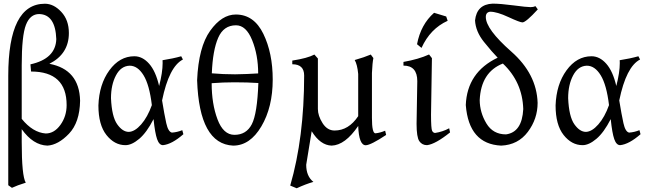

<svg xmlns="http://www.w3.org/2000/svg" viewBox="-20 -782 3532 1044"><path d="M228.5 -56.2Q274.9 -56.2 308.6 -103Q342.3 -149.9 342.3 -210.4Q342.3 -393.1 148.9 -393.1L145.5 -432.1Q282.7 -462.4 286.1 -569.3Q281.2 -703.6 192.9 -705.6Q144 -705.6 121.1 -647Q98.1 -588.4 98.1 -426.8V-135.7Q158.2 -61.5 228.5 -56.2ZM44.9 239.3 24.9 225.1V-369.6Q24.9 -761.7 224.1 -761.7Q272 -761.7 313.2 -717.5Q354.5 -673.3 354.5 -602.5Q354.5 -488.8 248.5 -435.1Q411.6 -404.3 415.5 -234.4Q413.6 -116.2 355 -54.9Q296.4 6.3 237.8 9.8Q160.2 7.3 98.1 -79.6V-9.3Q98.1 174.8 120.1 211.4Q73.7 225.6 44.9 239.3Z M680.2 -64.9Q712.9 -65.9 747.6 -105.5Q782.2 -145 805.7 -210.4Q792.5 -320.8 760.5 -372.8Q728.5 -424.8 685.1 -424.8Q637.7 -423.3 610.6 -372.1Q583.5 -320.8 583.5 -248Q587.9 -147.9 617.2 -106.4Q646.5 -64.9 680.2 -64.9ZM866.2 7.3Q845.7 7.3 834.2 -25.4Q822.8 -58.1 814.9 -134.3Q777.8 -61.5 737.1 -27.1Q696.3 7.3 662.1 7.3Q602.5 7.3 558.8 -47.9Q515.1 -103 515.1 -208.5Q519 -323.2 574.7 -399.7Q630.4 -476.1 710.4 -476.1Q754.9 -476.1 790.8 -435.5Q826.7 -395 845.2 -314.5Q864.3 -387.7 864.3 -439.5L863.8 -454.6Q920.4 -463.4 965.3 -476.1L974.6 -458.5Q898.9 -419.4 861.3 -235.8Q873.5 -160.2 884 -112.5Q894.5 -64.9 915 -61Q943.8 -63 971.2 -74.2L977.1 -52.2Q914.6 2.4 866.2 7.3Z M1258.3 -377.9Q1324.7 -378.9 1383.8 -382.8Q1383.8 -482.4 1351.1 -563.5Q1318.4 -644.5 1263.2 -644.5Q1195.8 -644.5 1166.3 -576.4Q1136.7 -508.3 1131.8 -383.3Q1192.4 -377.9 1258.3 -377.9ZM1254.9 -48.8Q1319.3 -48.8 1349.1 -106.2Q1378.9 -163.6 1384.8 -330.6Q1326.7 -334.5 1254.4 -334.5Q1193.4 -334.5 1130.9 -329.6Q1130.9 -217.8 1162.6 -133.3Q1194.3 -48.8 1254.9 -48.8ZM1247.6 9.8Q1063.5 1 1051.8 -345.7Q1059.6 -526.4 1122.8 -614.7Q1186 -703.1 1262.2 -703.1Q1360.8 -703.1 1411.9 -598.1Q1462.9 -493.2 1462.9 -349.6Q1462.9 -199.2 1401.1 -94.7Q1339.4 9.8 1247.6 9.8Z M1593.3 241.7 1558.1 227.1Q1633.8 -33.7 1633.8 -371.6Q1633.8 -432.6 1569.3 -432.6V-452.6Q1651.9 -465.3 1689.5 -485.4L1708.5 -463.9V-189.5Q1708.5 -152.8 1733.9 -112.5Q1759.3 -72.3 1799.3 -72.3Q1875.5 -72.3 1927.7 -150.4V-379.9Q1922.9 -431.2 1908.7 -455.6Q1961.9 -470.7 1996.1 -485.4L2010.3 -466.3Q2004.9 -440.9 2002.4 -385.3V-140.6Q2002.4 -57.1 2021.5 -57.1Q2046.9 -59.6 2074.2 -71.3L2079.6 -48.3Q1996.6 6.8 1968.8 7.8Q1931.6 7.8 1927.7 -97.2Q1856.9 7.3 1783.2 9.8Q1721.7 7.8 1674.8 -68.4L1645 113.8Q1645 176.3 1684.1 207Q1641.6 219.2 1593.3 241.7Z M2302.2 7.3Q2274.9 7.3 2260 -14.4Q2245.1 -36.1 2245.1 -108.9L2249 -340.8Q2249 -425.3 2173.8 -425.3V-445.3Q2256.8 -460 2313 -485.8L2328.6 -465.8L2323.7 -158.7Q2323.7 -81.5 2329.8 -70.3Q2335.9 -59.1 2346.2 -59.1Q2387.2 -65.4 2422.4 -84.5L2427.2 -62Q2348.1 1.5 2302.2 7.3ZM2272 -521.5 2247.6 -541.5Q2268.1 -648.9 2340.3 -712.4L2406.2 -692.4L2414.1 -668.9Q2319.3 -626 2272 -521.5Z M2731.4 -51.3Q2818.8 -63 2825.2 -189Q2820.8 -335.9 2714.4 -436.5Q2595.2 -389.6 2588.4 -237.8Q2588.9 -170.4 2624.8 -110.8Q2660.6 -51.3 2731.4 -51.3ZM2705.1 9.8Q2529.3 1.5 2512.7 -210.9Q2520 -389.2 2686 -468.3Q2656.2 -498.5 2611.3 -554.4Q2566.4 -610.4 2563 -670.9Q2572.3 -758.3 2658.2 -762.2Q2701.2 -762.2 2772.5 -752.7Q2843.8 -743.2 2865.2 -743.2Q2880.4 -743.2 2891.6 -748.5L2904.3 -731Q2839.8 -660.6 2820.8 -660.2Q2807.1 -660.2 2744.6 -689.2Q2682.1 -718.3 2645.5 -718.3Q2621.6 -715.8 2621.6 -689.5Q2621.6 -623.5 2760 -501.7Q2898.4 -379.9 2903.3 -222.7Q2903.3 -135.7 2850.1 -64.9Q2796.9 5.9 2705.1 9.8Z M3166 -64.9Q3198.7 -65.9 3233.4 -105.5Q3268.1 -145 3291.5 -210.4Q3278.3 -320.8 3246.3 -372.8Q3214.4 -424.8 3170.9 -424.8Q3123.5 -423.3 3096.4 -372.1Q3069.3 -320.8 3069.3 -248Q3073.7 -147.9 3103 -106.4Q3132.3 -64.9 3166 -64.9ZM3352.1 7.3Q3331.5 7.3 3320.1 -25.4Q3308.6 -58.1 3300.8 -134.3Q3263.7 -61.5 3222.9 -27.1Q3182.1 7.3 3147.9 7.3Q3088.4 7.3 3044.7 -47.9Q3001 -103 3001 -208.5Q3004.9 -323.2 3060.5 -399.7Q3116.2 -476.1 3196.3 -476.1Q3240.7 -476.1 3276.6 -435.5Q3312.5 -395 3331.1 -314.5Q3350.1 -387.7 3350.1 -439.5L3349.6 -454.6Q3406.2 -463.4 3451.2 -476.1L3460.4 -458.5Q3384.8 -419.4 3347.2 -235.8Q3359.4 -160.2 3369.9 -112.5Q3380.4 -64.9 3400.9 -61Q3429.7 -63 3457 -74.2L3462.9 -52.2Q3400.4 2.4 3352.1 7.3Z"/></svg>

Font: Almanac
Style: Regular
Weight: 400
Designer: Eden's Almanac
Version: Version 3.501;March 28, 2021;FontCreator 13.0.0.2683 64-bit